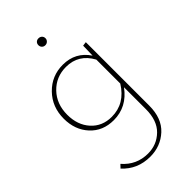

<svg xmlns="http://www.w3.org/2000/svg" viewBox="-270 -690 1060 1060"><g transform="rotate(-45 260.0 -160.5)"><path d="M233 -583Q233 -595 240.5 -602.5Q248 -610 260 -610Q272 -610 280 -602.5Q288 -595 288 -583Q288 -572 280 -564Q272 -556 260 -556Q248 -556 240.5 -564Q233 -572 233 -583ZM406 -407 430 -410V85Q430 184 373 236.5Q316 289 235 289Q136 289 72 219L90 200Q149 268 238 268Q307 268 355 221.5Q403 175 403 86V-85Q338 4 235 4Q150 4 97.5 -53Q45 -110 45 -197Q45 -289 105 -350.5Q165 -412 252 -412Q350 -412 404 -331ZM240 -17Q343 -17 403 -114V-301Q354 -391 256 -391Q178 -391 126 -337Q74 -283 74 -199Q74 -119 120 -68Q166 -17 240 -17Z"/></g></svg>

Font: EauTestInfant Extralight
Style: Regular
Weight: 250
Designer: Christian Thalmann (Catharsis Fonts)
Version: Version 0.001;PS 000.001;hotconv 1.0.88;makeotf.lib2.5.64775